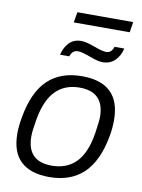

<svg xmlns="http://www.w3.org/2000/svg" viewBox="-95 -929 746 1006"><g transform="rotate(10 278.0 -426.0)"><path d="M224.1 -808.1 233.9 -863.8H530.8L522 -808.1ZM183.1 -628.9Q192.4 -669.4 216.8 -694.3Q241.2 -719.2 280.8 -719.2Q307.1 -719.2 352.3 -702.1Q397.5 -685.1 418 -685.1Q446.3 -685.1 457 -719.2H508.8Q500 -679.2 474.1 -654.1Q448.2 -628.9 408.2 -628.9Q383.8 -628.9 338.9 -646Q293.9 -663.1 272.9 -663.1Q242.7 -663.1 231.9 -628.9ZM237.8 12.2Q137.7 12.2 85.9 -36.6Q34.2 -85.4 34.2 -184.1Q34.2 -222.7 43 -271Q66.9 -408.2 135 -473.1Q203.1 -538.1 316.9 -538.1Q521 -538.1 521 -339.8Q521 -295.9 513.2 -254.9Q488.8 -118.7 419.9 -53.2Q351.1 12.2 237.8 12.2ZM240.2 -48.8Q319.3 -48.8 368.4 -97.7Q417.5 -146.5 435.1 -251Q445.8 -318.4 445.8 -342.8Q445.8 -477.1 314.9 -477.1Q236.3 -477.1 187.5 -428Q138.7 -378.9 120.1 -274.9Q108.9 -211.4 108.9 -182.1Q108.9 -48.8 240.2 -48.8Z"/></g></svg>

Font: Archivo Light
Style: Italic
Weight: 300
Italic angle: -10°
Designer: Hector Gatti
Foundry: Omnibus-Type
Version: Version 2.001